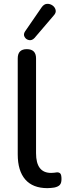

<svg xmlns="http://www.w3.org/2000/svg" viewBox="-20 -967 343 996"><path d="M226 9Q150 9 111 -36Q72 -81 72 -166V-664Q72 -712 119 -712Q167 -712 167 -664V-172Q167 -70 245 -70Q253 -70 261 -71Q269 -72 276 -73Q288 -73 293.5 -66Q299 -59 299 -38Q299 -17 290 -7.5Q281 2 261 6Q254 7 244 8Q234 9 226 9ZM159 -770Q146 -756 130.5 -759Q115 -762 107.5 -775.5Q100 -789 110 -804L196 -929Q208 -946 223.5 -947Q239 -948 252 -939Q265 -930 268.5 -915.5Q272 -901 259 -887Z"/></svg>

Font: Chiron GoRound TC
Style: Regular
Weight: 400
Designer: Ryoko NISHIZUKA 西塚涼子 (kana, bopomofo & ideographs); Paul D. Hunt (Latin, Greek & Cyrillic); Sandoll Communications 산돌커뮤니
Foundry: Adobe
Version: Version 1.000;hotconv 1.1.1;makeotfexe 2.6.0